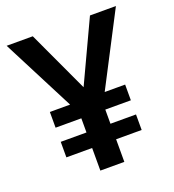

<svg xmlns="http://www.w3.org/2000/svg" viewBox="-130 -816 833 918"><g transform="rotate(-20 286.0 -357.0)"><path d="M285 -402 431 -714H563L372 -346H476V-266H346V-194H476V-115H346V0H224V-115H93V-194H224V-266H93V-346H196L7 -714H140Z"/></g></svg>

Font: Noto Sans Sora Sompeng SemiBold
Style: Regular
Weight: 600
Version: Version 2.101